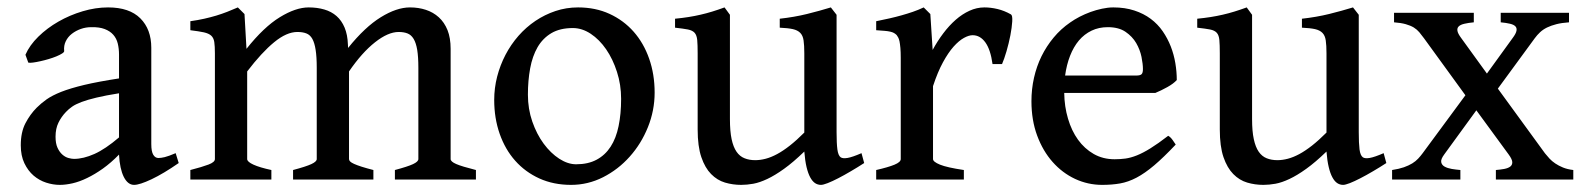

<svg xmlns="http://www.w3.org/2000/svg" viewBox="-20 -489 4312 523"><path d="M181.6 -56.2Q207 -56.2 237.1 -69.6Q267.1 -83 304.2 -114.7V-234.9Q267.1 -229 242.7 -223.1Q218.3 -217.3 202.1 -211.2Q186 -205.1 176.5 -198.5Q167 -191.9 159.7 -184.1Q147 -170.9 139.2 -154.8Q131.3 -138.7 131.3 -116.7Q131.3 -98.1 136.7 -86.4Q142.1 -74.7 149.9 -67.9Q157.7 -61 166.5 -58.6Q175.3 -56.2 181.6 -56.2ZM466.8 -44.9Q425.3 -16.1 392.8 -0.7Q360.4 14.6 345.2 14.6Q328.1 14.6 317.1 -7.3Q306.2 -29.3 304.2 -67.9Q282.2 -45.4 260.3 -29.8Q238.3 -14.2 217.5 -4.2Q196.8 5.9 177.7 10.3Q158.7 14.6 143.1 14.6Q124.5 14.6 105.7 8.5Q86.9 2.4 71.5 -10.7Q56.2 -23.9 46.4 -44.4Q36.6 -64.9 36.6 -93.3Q36.6 -128.9 49.3 -153.3Q62 -177.7 80.1 -195.8Q91.8 -207.5 106.9 -218.3Q122.1 -229 146.7 -238.8Q171.4 -248.5 209.2 -257.6Q247.1 -266.6 304.2 -275.4V-340.3Q304.2 -356.4 300.8 -370.4Q297.4 -384.3 288.6 -394.3Q279.8 -404.3 265.1 -409.9Q250.5 -415.5 228.5 -415Q213.9 -415 200.2 -410.2Q186.5 -405.3 175.8 -397Q165 -388.7 159.2 -376.7Q153.3 -364.7 154.8 -350.1Q155.3 -347.2 149.2 -343.3Q143.1 -339.4 133.5 -335.4Q124 -331.5 112.5 -328.1Q101.1 -324.7 90.1 -322.3Q79.1 -319.8 70.1 -318.6Q61 -317.4 57.1 -318.4L49.3 -339.8Q60.5 -365.7 84.5 -389.2Q108.4 -412.6 139.2 -430.2Q169.9 -447.8 205.1 -458.3Q240.2 -468.8 274.4 -468.8Q332.5 -468.8 362.3 -439Q392.1 -409.2 392.1 -358.9V-96.7Q392.1 -76.2 397.5 -67.4Q402.8 -58.6 411.6 -58.6Q418.5 -58.6 428.7 -61Q439 -63.5 458.5 -71.8Z M1055.7 0V-25.9Q1090.8 -35.2 1105.2 -42Q1119.6 -48.8 1119.6 -55.7V-304.2Q1119.6 -334 1116.5 -353Q1113.3 -372.1 1106.7 -383.1Q1100.1 -394 1090.1 -397.9Q1080.1 -401.9 1065.9 -401.9Q1037.1 -401.9 1001.5 -373.8Q965.8 -345.7 930.7 -294.4V-55.7Q930.7 -52.2 933.8 -49.1Q937 -45.9 944.6 -42.5Q952.1 -39.1 965.1 -34.9Q978 -30.8 997.1 -25.9V0H778.3V-25.9Q813.5 -35.2 828.1 -42Q842.8 -48.8 842.8 -55.7V-304.2Q842.8 -334 839.8 -353Q836.9 -372.1 830.8 -383.1Q824.7 -394 814.7 -397.9Q804.7 -401.9 790 -401.9Q760.7 -401.9 726.8 -374Q692.9 -346.2 653.3 -294.4V-55.7Q653.3 -48.3 670.4 -40.5Q687.5 -32.7 719.2 -25.9V0H498.5V-25.9Q530.8 -34.2 548.1 -40.8Q565.4 -47.4 565.4 -55.7V-343.8Q565.4 -363.3 563.7 -374.5Q562 -385.7 555.4 -391.8Q548.8 -397.9 535.4 -400.9Q522 -403.8 498.5 -406.7V-431.2Q519 -434.1 536.4 -438Q553.7 -441.9 569.1 -446.5Q584.5 -451.2 598.9 -456.8Q613.3 -462.4 627.9 -468.8L646 -450.7L651.4 -356Q698.7 -415.5 742.2 -442.1Q785.6 -468.8 820.8 -468.8Q844.2 -468.8 863.5 -463.1Q882.8 -457.5 896.7 -445.3Q910.6 -433.1 918.7 -413.8Q926.8 -394.5 927.7 -367.7L928.2 -358.4Q974.1 -415.5 1017.3 -442.1Q1060.5 -468.8 1096.7 -468.8Q1120.1 -468.8 1140.1 -462.2Q1160.2 -455.6 1175.3 -441.9Q1190.4 -428.2 1199 -407Q1207.5 -385.7 1207.5 -356V-55.7Q1207.5 -48.8 1222.7 -42.2Q1237.8 -35.6 1276.4 -25.9V0Z M1671.9 -219.7Q1671.9 -258.3 1660.6 -293.2Q1649.4 -328.1 1631.1 -354.7Q1612.8 -381.3 1589.1 -397Q1565.4 -412.6 1540.5 -412.6Q1505.4 -412.6 1481.9 -398.7Q1458.5 -384.8 1444.3 -360.4Q1430.2 -335.9 1424.1 -302.7Q1418 -269.5 1418 -231Q1418 -192.4 1429.9 -158Q1441.9 -123.5 1460.9 -97.7Q1480 -71.8 1503.4 -56.6Q1526.9 -41.5 1549.3 -41.5Q1582 -41.5 1605.2 -54Q1628.4 -66.4 1643.3 -89.4Q1658.2 -112.3 1665 -145.5Q1671.9 -178.7 1671.9 -219.7ZM1763.2 -236.8Q1763.2 -188 1744.9 -142.6Q1726.6 -97.2 1695.3 -62.3Q1664.1 -27.3 1622.8 -6.3Q1581.5 14.6 1535.6 14.6Q1487.8 14.6 1449.2 -2.9Q1410.6 -20.5 1383.3 -51.3Q1356 -82 1341.1 -124.5Q1326.2 -167 1326.2 -216.8Q1326.2 -249 1334.2 -280.3Q1342.3 -311.5 1356.9 -339.6Q1371.6 -367.7 1392.3 -391.4Q1413.1 -415 1438.5 -432.1Q1463.9 -449.2 1493.2 -459Q1522.5 -468.8 1554.7 -468.8Q1602.1 -468.8 1640.4 -451.2Q1678.7 -433.6 1706.1 -402.6Q1733.4 -371.6 1748.3 -329.1Q1763.2 -286.6 1763.2 -236.8Z M2334 -44.9Q2315.9 -33.2 2297.6 -22.5Q2279.3 -11.7 2263.2 -3.4Q2247.1 4.9 2234.6 9.8Q2222.2 14.6 2216.3 14.6Q2207.5 14.6 2200.2 9.8Q2192.9 4.9 2187 -5.9Q2181.2 -16.6 2177 -33.9Q2172.9 -51.3 2170.9 -76.2Q2140.6 -46.9 2115.7 -29.1Q2090.8 -11.2 2070.1 -1.5Q2049.3 8.3 2032 11.5Q2014.6 14.6 1999 14.6Q1976.1 14.6 1954.8 8.3Q1933.6 2 1917 -14.9Q1900.4 -31.7 1890.4 -61Q1880.4 -90.3 1880.4 -136.2V-343.8Q1880.4 -367.2 1879.2 -380.1Q1877.9 -393.1 1872.1 -399.7Q1866.2 -406.2 1853.8 -408.7Q1841.3 -411.1 1818.8 -413.6V-438Q1838.4 -439.9 1855.5 -442.6Q1872.6 -445.3 1888.4 -449Q1904.3 -452.6 1920.2 -457.5Q1936 -462.4 1953.6 -468.8L1968.3 -448.7V-164.6Q1968.3 -131.3 1972.9 -109.9Q1977.5 -88.4 1986.3 -75.7Q1995.1 -63 2008.1 -57.9Q2021 -52.7 2037.1 -52.7Q2050.8 -52.7 2065.7 -56.6Q2080.6 -60.5 2096.9 -69.3Q2113.3 -78.1 2131.6 -92.5Q2149.9 -106.9 2170.9 -127.9V-343.8Q2170.9 -365.7 2168.9 -378.9Q2167 -392.1 2159.9 -399.4Q2152.8 -406.7 2139.6 -409.7Q2126.5 -412.6 2104 -413.6V-438Q2143.6 -442.4 2178.2 -450.9Q2212.9 -459.5 2243.2 -468.8L2258.8 -448.7V-128.9Q2258.8 -98.6 2261 -82Q2263.2 -65.4 2270 -60.5Q2275.9 -56.6 2288.8 -58.8Q2301.8 -61 2326.7 -71.8Z M2733.9 -449.7Q2738.3 -446.8 2737.3 -430.4Q2736.3 -414.1 2732.2 -392.6Q2728 -371.1 2721.7 -349.4Q2715.3 -327.6 2709.5 -314.5H2683.6Q2678.2 -354 2664.1 -373.5Q2649.9 -393.1 2629.4 -393.1Q2619.1 -393.1 2605.7 -385.7Q2592.3 -378.4 2577.6 -362.1Q2563 -345.7 2548.6 -319.3Q2534.2 -293 2521.5 -254.4V-55.7Q2521.5 -48.3 2540.5 -40.5Q2559.6 -32.7 2605.5 -25.9V0H2366.7V-25.9Q2398.9 -33.2 2416.3 -40.3Q2433.6 -47.4 2433.6 -55.7V-331.5Q2433.6 -347.7 2432.6 -358.6Q2431.6 -369.6 2430.2 -376.5Q2428.7 -383.3 2426.5 -387.2Q2424.3 -391.1 2422.4 -393.6Q2418.9 -397 2415 -399.2Q2411.1 -401.4 2404.8 -402.8Q2398.4 -404.3 2389.4 -405Q2380.4 -405.8 2366.7 -406.7V-431.2Q2386.2 -435.1 2403.3 -439Q2420.4 -442.9 2436 -447.3Q2451.7 -451.7 2466.6 -456.8Q2481.4 -461.9 2496.1 -468.8L2514.2 -450.7L2520.5 -353Q2533.7 -377.4 2549.6 -398.4Q2565.4 -419.4 2583.3 -435.1Q2601.1 -450.7 2620.8 -459.7Q2640.6 -468.8 2661.6 -468.8Q2678.7 -468.8 2697.3 -464.4Q2715.8 -460 2733.9 -449.7Z M2997.6 -415Q2973.1 -415 2953.4 -405.5Q2933.6 -396 2918.9 -378.7Q2904.3 -361.3 2894.8 -336.9Q2885.3 -312.5 2881.3 -283.2H3074.7Q3085.9 -283.2 3089.6 -286.9Q3093.3 -290.5 3093.3 -300.8Q3093.3 -314.5 3089.4 -334Q3085.4 -353.5 3075 -371.6Q3064.5 -389.6 3045.9 -402.3Q3027.3 -415 2997.6 -415ZM3185.5 -271Q3176.8 -261.2 3159.7 -251.7Q3142.6 -242.2 3127 -235.8H2878.9Q2879.4 -198.7 2889.2 -165.8Q2898.9 -132.8 2916.5 -108.4Q2934.1 -84 2959.2 -69.6Q2984.4 -55.2 3016.1 -55.2Q3031.2 -55.2 3045.7 -57.1Q3060.1 -59.1 3076.7 -65.7Q3093.3 -72.3 3113.8 -85Q3134.3 -97.7 3162.1 -119.1Q3168.5 -115.7 3174.3 -107.4Q3180.2 -99.1 3182.6 -95.2Q3149.4 -60.1 3124 -38.6Q3098.6 -17.1 3075.9 -5.1Q3053.2 6.8 3031 10.7Q3008.8 14.6 2982.4 14.6Q2943.4 14.6 2908.4 -1.7Q2873.5 -18.1 2847.2 -47.9Q2820.8 -77.6 2805.2 -119.6Q2789.6 -161.6 2789.6 -213.4Q2789.6 -246.1 2796.6 -277.3Q2803.7 -308.6 2817.1 -335.9Q2830.6 -363.3 2850.1 -386.7Q2869.6 -410.2 2895 -427.7Q2906.7 -436 2920.9 -443.4Q2935.1 -450.7 2950.4 -456.3Q2965.8 -461.9 2981.9 -465.3Q2998 -468.8 3012.7 -468.8Q3044.4 -468.8 3069.8 -460.4Q3095.2 -452.1 3114.5 -437.7Q3133.8 -423.3 3147.2 -403.8Q3160.6 -384.3 3169.2 -362.3Q3177.7 -340.3 3181.6 -316.9Q3185.5 -293.5 3185.5 -271Z M3756.3 -44.9Q3738.3 -33.2 3720 -22.5Q3701.7 -11.7 3685.5 -3.4Q3669.4 4.9 3657 9.8Q3644.5 14.6 3638.7 14.6Q3629.9 14.6 3622.6 9.8Q3615.2 4.9 3609.4 -5.9Q3603.5 -16.6 3599.4 -33.9Q3595.2 -51.3 3593.3 -76.2Q3563 -46.9 3538.1 -29.1Q3513.2 -11.2 3492.4 -1.5Q3471.7 8.3 3454.3 11.5Q3437 14.6 3421.4 14.6Q3398.4 14.6 3377.2 8.3Q3356 2 3339.4 -14.9Q3322.8 -31.7 3312.7 -61Q3302.7 -90.3 3302.7 -136.2V-343.8Q3302.7 -367.2 3301.5 -380.1Q3300.3 -393.1 3294.4 -399.7Q3288.6 -406.2 3276.1 -408.7Q3263.7 -411.1 3241.2 -413.6V-438Q3260.7 -439.9 3277.8 -442.6Q3294.9 -445.3 3310.8 -449Q3326.7 -452.6 3342.5 -457.5Q3358.4 -462.4 3376 -468.8L3390.6 -448.7V-164.6Q3390.6 -131.3 3395.3 -109.9Q3399.9 -88.4 3408.7 -75.7Q3417.5 -63 3430.4 -57.9Q3443.4 -52.7 3459.5 -52.7Q3473.1 -52.7 3488 -56.6Q3502.9 -60.5 3519.3 -69.3Q3535.6 -78.1 3554 -92.5Q3572.3 -106.9 3593.3 -127.9V-343.8Q3593.3 -365.7 3591.3 -378.9Q3589.4 -392.1 3582.3 -399.4Q3575.2 -406.7 3562 -409.7Q3548.8 -412.6 3526.4 -413.6V-438Q3565.9 -442.4 3600.6 -450.9Q3635.3 -459.5 3665.5 -468.8L3681.2 -448.7V-128.9Q3681.2 -98.6 3683.3 -82Q3685.5 -65.4 3692.4 -60.5Q3698.2 -56.6 3711.2 -58.8Q3724.1 -61 3749 -71.8Z M4054.7 0V-25.9Q4066.9 -26.9 4077.4 -28.8Q4087.9 -30.8 4093.8 -35.2Q4099.6 -39.6 4099.4 -47.4Q4099.1 -55.2 4089.4 -68.4L4001.5 -188.5L3914.1 -68.4Q3904.3 -55.2 3905.8 -47.4Q3907.2 -39.6 3915 -35.2Q3922.9 -30.8 3934.6 -28.8Q3946.3 -26.9 3958 -25.9V0H3772V-25.9Q3791 -28.8 3804.2 -33.4Q3817.4 -38.1 3826.9 -43.9Q3836.4 -49.8 3843 -56.9Q3849.6 -64 3855 -71.3L3971.7 -229.5L3858.9 -384.8Q3852.5 -393.6 3846.2 -401.1Q3839.8 -408.7 3831.1 -414.1Q3822.3 -419.4 3809.3 -423.1Q3796.4 -426.8 3777.3 -428.2V-454.1H3994.6V-428.2Q3979.5 -426.8 3969 -424.3Q3958.5 -421.9 3953.6 -417.2Q3948.7 -412.6 3950 -405Q3951.2 -397.5 3960 -385.7L4030.3 -288.6L4100.6 -385.7Q4109.4 -397.5 4110.8 -405Q4112.3 -412.6 4107.9 -417.2Q4103.5 -421.9 4093.3 -424.3Q4083 -426.8 4067.9 -428.2V-454.1H4253.9V-428.2Q4233.9 -426.8 4219.5 -423.1Q4205.1 -419.4 4194.1 -414.1Q4183.1 -408.7 4175 -401.1Q4167 -393.6 4160.6 -384.8L4060.1 -247.6L4188.5 -71.3Q4194.3 -64 4200.9 -56.9Q4207.5 -49.8 4216.6 -43.7Q4225.6 -37.6 4237.5 -32.7Q4249.5 -27.8 4265.6 -25.9V0Z"/></svg>

Font: Gentium Book Basic
Style: Regular
Weight: 400
Designer: J. Victor Gaultney and Annie Olsen
Foundry: SIL International
Version: Version 1.102; 2013; Maintenance release